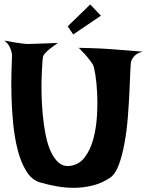

<svg xmlns="http://www.w3.org/2000/svg" viewBox="-20 -873 676 882"><path d="M0 -686.5Q29.3 -680.7 49.8 -677.7Q70.3 -674.8 84 -672.9Q99.6 -670.9 110.4 -670.9Q121.1 -670.9 139.6 -671.9Q156.2 -672.9 181.6 -673.3Q207 -673.8 246.1 -675.8Q223.6 -660.2 210 -649.4Q196.3 -638.7 189.5 -630.9Q180.7 -622.1 178.7 -616.2Q176.8 -612.3 174.8 -587.4Q172.9 -562.5 171.4 -524.9Q169.9 -487.3 170.9 -440.9Q171.9 -394.5 176.3 -346.7Q180.7 -298.8 189.5 -254.4Q198.2 -210 213.4 -176.8Q228.5 -143.6 250.5 -125Q272.5 -106.4 303.7 -111.3Q344.7 -117.2 370.1 -151.4Q395.5 -185.5 408.7 -234.4Q421.9 -283.2 425.3 -339.4Q428.7 -395.5 426.3 -444.8Q423.8 -494.1 418 -530.3Q412.1 -566.4 407.2 -575.2Q401.4 -585 391.6 -597.7Q383.8 -608.4 371.1 -622.6Q358.4 -636.7 341.8 -653.3Q372.1 -652.3 396.5 -651.9Q420.9 -651.4 437.5 -650.4Q457 -649.4 472.7 -648.4Q488.3 -647.5 511.7 -645.5Q531.2 -643.6 562 -641.6Q592.8 -639.6 635.7 -635.7Q619.1 -631.8 608.9 -625Q598.6 -618.2 592.8 -610.4Q585.9 -601.6 583 -592.8Q580.1 -585 578.6 -546.4Q577.1 -507.8 574.7 -453.6Q572.3 -399.4 567.4 -336.4Q562.5 -273.4 552.2 -216.8Q542 -160.2 525.9 -116.2Q509.8 -72.3 484.4 -55.7Q447.3 -31.2 406.2 -21Q365.2 -10.7 323.2 -10.3Q281.2 -9.8 240.7 -17.1Q200.2 -24.4 163.1 -35.2Q125 -46.9 100.1 -87.9Q75.2 -128.9 61 -185.1Q46.9 -241.2 40.5 -306.2Q34.2 -371.1 32.7 -431.6Q31.2 -492.2 32.7 -541.5Q34.2 -590.8 35.2 -616.2Q35.2 -628.9 31.2 -640.6Q28.3 -651.4 21 -663.6Q13.7 -675.8 0 -686.5ZM291 -752 394.5 -852.5 443.4 -800.8 316.4 -714.8Z"/></svg>

Font: Irish Growler
Style: Regular
Weight: 400
Designer: Squid
Foundry: Font Diner, Inc DBA Sideshow
Version: Version 1.000